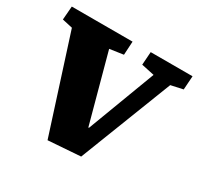

<svg xmlns="http://www.w3.org/2000/svg" viewBox="-153 -881 1112 1081"><g transform="rotate(30 402.5 -341.0)"><path d="M441 -158H445L611 -598L527 -616L533 -701H805L799 -612L721 -595L488 4L278 19L80 -598L13 -613L20 -701H415L410 -613L321 -600Z"/></g></svg>

Font: Literata Black
Style: Italic
Weight: 900
Italic angle: -2°
Designer: Latin by Veronika Burian and Jose Scaglione. Greek by Irene Vlachou. Cyrillic by Vera Evstafieva
Foundry: TypeTogether
Version: Version 3.002